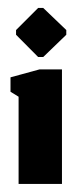

<svg xmlns="http://www.w3.org/2000/svg" viewBox="-20 -455 194 475"><path d="M26 0H133.3V-283.3H77.7L6 -263.7V-228L26 -215.7ZM74.3 -314H87L144 -369V-380.7L87 -435.3H74.3L19.7 -380.7V-369Z"/></svg>

Font: Jomhuria
Style: Regular
Weight: 400
Designer: Arabic design by Kourosh Beigpour, Latin design by Eben Sorkin, engineering by Lasse Fister and Khaled Hosney
Version: Version 1.0010